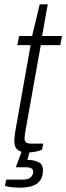

<svg xmlns="http://www.w3.org/2000/svg" viewBox="-20 -692 306 885"><path d="M108 11Q85 11 71 4.5Q57 -2 51.5 -14Q46 -26 46 -44Q46 -53 47.5 -63Q49 -73 50 -84L121 -484H60L68 -526H128L163 -672H200L174 -526H266L258 -484H168L97 -87Q96 -78 94.5 -69.5Q93 -61 93 -55Q93 -42 99.5 -36Q106 -30 123 -30H179L174 -2Q164 2 152.5 5Q141 8 129 9.5Q117 11 108 11ZM73 173Q54 173 35 171Q16 169 3 165L8 136H84Q110 136 121.5 125.5Q133 115 133 99Q133 89 124.5 84Q116 79 100 79H53L86 -11H122L106 45Q136 45 157 55Q178 65 178 93Q178 116 170 131.5Q162 147 148 156Q134 165 114.5 169Q95 173 73 173Z"/></svg>

Font: Archivo SemiCondensed Thin
Style: Italic
Weight: 250
Width: 4
Italic angle: -10°
Designer: Hector Gatti
Foundry: Omnibus-Type
Version: Version 2.001